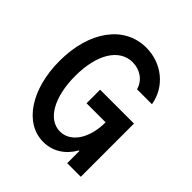

<svg xmlns="http://www.w3.org/2000/svg" viewBox="-195 -845 990 990"><g transform="rotate(45 300.0 -350.0)"><path d="M292 -289H431C431 -172 376 -89 298 -89C210 -89 151 -194 151 -347C151 -506 214 -607 311 -607C366 -607 412 -574 425 -524H534C516 -633 422 -710 307 -710C148 -710 39 -562 39 -345C39 -139 138 10 275 10C344 10 401 -27 436 -89H440V0H539V-388H292Z"/></g></svg>

Font: CommitMono
Style: 600Regular
Weight: 600
Monospace: yes
Designer: Eigil Nikolajsen
Foundry: Eigil Nikolajsen
Version: Version 1.143